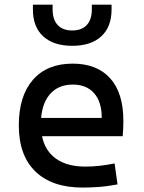

<svg xmlns="http://www.w3.org/2000/svg" viewBox="-20 -803 626 832"><path d="M337.9 9.8Q205.6 9.8 133.5 -59.8Q61.5 -129.4 61.5 -259.8Q61.5 -386.7 122.6 -457Q183.6 -527.3 294.9 -527.3Q399.9 -527.3 457.3 -463.9Q514.6 -400.4 514.6 -279.3Q514.6 -243.7 511.7 -212.9H148.4V-292H420.9Q420.9 -361.8 387.7 -399.2Q354.5 -436.5 295.9 -436.5Q230 -436.5 193.6 -391.6Q157.2 -346.7 157.2 -264.6Q157.2 -174.8 207.3 -127.9Q257.3 -81.1 349.6 -81.1Q381.8 -81.1 413.1 -84.7Q444.3 -88.4 476.6 -94.7L489.3 -3.9Q443.4 4.9 405.3 7.3Q367.2 9.8 337.9 9.8ZM293 -604.5Q211.9 -604.5 167.2 -645.5Q122.6 -686.5 122.6 -761.7V-782.7H208V-761.7Q208 -718.3 230 -694.6Q252 -670.9 293 -670.9Q334 -670.9 356 -694.6Q377.9 -718.3 377.9 -761.7V-782.7H463.4V-761.7Q463.4 -686.5 418.9 -645.5Q374.5 -604.5 293 -604.5Z"/></svg>

Font: Cascadia Mono
Style: Regular
Weight: 400
Monospace: yes
Designer: Aaron Bell
Foundry: Saja Typeworks
Version: Version 2404.023